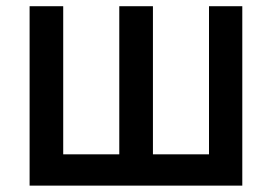

<svg xmlns="http://www.w3.org/2000/svg" viewBox="-20 -582 852 602"><path d="M72.8 0V-562.5H178.2V-98.1H354V-562.5H459.5V-98.1H635.3V-562.5H739.7V0Z"/></svg>

Font: Manrope3 Semibold
Style: Regular
Weight: 600
Width: 4
Designer: Mikhail Sharanda
Foundry: Mikhail Sharanda
Version: Version 3.000;PS 003.000;hotconv 1.0.88;makeotf.lib2.5.64775